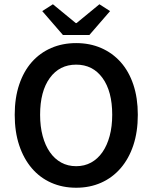

<svg xmlns="http://www.w3.org/2000/svg" viewBox="-20 -868 714 900"><path d="M337 12Q273 12 220 -11.5Q167 -35 129 -79.5Q91 -124 70 -187Q49 -250 49 -330Q49 -409 70 -471.5Q91 -534 129 -577Q167 -620 220 -643Q273 -666 337 -666Q401 -666 454 -643Q507 -620 545.5 -577Q584 -534 605 -471.5Q626 -409 626 -330Q626 -250 605 -187Q584 -124 545.5 -79.5Q507 -35 454 -11.5Q401 12 337 12ZM337 -89Q376 -89 407 -106Q438 -123 460 -154.5Q482 -186 494 -230.5Q506 -275 506 -330Q506 -440 460.5 -502.5Q415 -565 337 -565Q259 -565 213.5 -502.5Q168 -440 168 -330Q168 -275 180 -230.5Q192 -186 214 -154.5Q236 -123 267 -106Q298 -89 337 -89ZM275 -704 178 -816 228 -848 335 -760H339L446 -848L496 -816L399 -704Z"/></svg>

Font: CV Source Sans Light
Style: Bold
Weight: 600
Designer: Paul D. Hunt
Foundry: Adobe Systems Incorporated
Version: Version 3.001